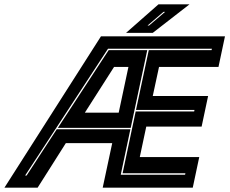

<svg xmlns="http://www.w3.org/2000/svg" viewBox="-80 -868 1066 888"><path d="M-59.5 0 387 -700H960.5L930.5 -558.5H655.5L626.5 -424H882.5L852.5 -282.5H596.5L566.5 -141.5H841.5L811.5 0H395L439 -206H224.5L94 0ZM36 -56H43L182.5 -270H523L478.5 -60H776L777.5 -66.5H487L547.5 -352.5H818L819.5 -359.5H549L608 -636H898.5L900 -642.5H419.5ZM187.5 -276.5 422.5 -636H601L524.5 -276.5ZM312.5 -347H469L514 -558.5H447.5ZM503 -716 653 -848H796.5L626.5 -716ZM602.5 -750H609.5L683.5 -813H676Z"/></svg>

Font: Tourney Thin ExtraBold
Style: Italic
Weight: 800
Italic angle: -12°
Version: Version 1.015